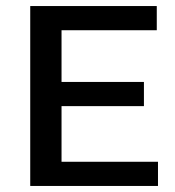

<svg xmlns="http://www.w3.org/2000/svg" viewBox="-20 -615 579 635"><path d="M80 0V-595H498.5V-515H183.5V-80H502.5V0ZM144 -264V-344H456V-264Z"/></svg>

Font: Encode Sans SC Medium
Style: Regular
Weight: 500
Version: Version 3.002